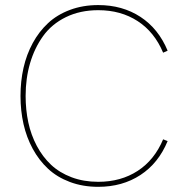

<svg xmlns="http://www.w3.org/2000/svg" viewBox="-20 -720 725 750"><path d="M617.2 -175.8 634.8 -168.9Q599.1 -82.5 528.6 -36.4Q458 9.8 363.8 9.8Q303.7 9.8 253.4 -9Q203.1 -27.8 167.7 -60.8Q132.3 -93.8 107.9 -138.7Q83.5 -183.6 71.8 -235.6Q60.1 -287.6 60.1 -345.2Q60.1 -402.8 71.8 -454.8Q83.5 -506.8 107.9 -551.8Q132.3 -596.7 167.7 -629.6Q203.1 -662.6 253.4 -681.4Q303.7 -700.2 363.8 -700.2Q458 -700.2 528.6 -654.1Q599.1 -607.9 634.8 -522L617.2 -514.2Q583.5 -594.7 517.8 -637.5Q452.1 -680.2 363.8 -680.2Q293 -680.2 237.5 -653.1Q182.1 -626 148.4 -579.1Q114.7 -532.2 97.4 -472.9Q80.1 -413.6 80.1 -345.2Q80.1 -291 90.6 -241.9Q101.1 -192.9 123.8 -150.1Q146.5 -107.4 179.4 -76.4Q212.4 -45.4 259.5 -27.6Q306.6 -9.8 363.8 -9.8Q452.1 -9.8 517.8 -52.5Q583.5 -95.2 617.2 -175.8Z"/></svg>

Font: Genome Thin
Style: Regular
Weight: 250
Designer: Alfredo Marco Pradil
Version: Version 1.001